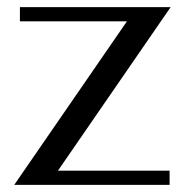

<svg xmlns="http://www.w3.org/2000/svg" viewBox="-20 -520 530 540"><path d="M36 -500V-460H337L20 0H457V-40H143L460 -500Z"/></svg>

Font: Tenor Sans
Style: Regular
Weight: 400
Designer: Denis Masharov
Foundry: Denis Masharov
Version: Version 1.1